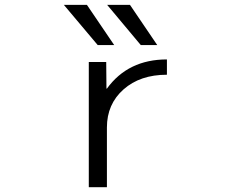

<svg xmlns="http://www.w3.org/2000/svg" viewBox="-20 -777 1040 797"><path d="M348.6 -519.5H420.9L421.9 -409.2H423.8Q511.7 -530.3 672.9 -530.3V-466.8Q561.5 -466.8 492.7 -405.8Q423.8 -344.7 423.8 -248V0H348.6ZM385.7 -589.8 245.1 -756.8H340.8L454.1 -589.8ZM564.5 -589.8 424.8 -756.8H519.5L632.8 -589.8Z"/></svg>

Font: Gen Shin Gothic Monospace Normal
Style: Regular
Weight: 350
Designer: [Source Han Sans]
Ryoko NISHIZUKA  (kana & ideographs); Paul D. Hunt (Latin, Greek & Cyrillic); Wenlong ZHANG  (bopomofo
Version: Version 1.002.20150607